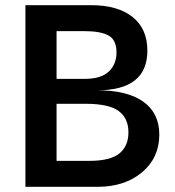

<svg xmlns="http://www.w3.org/2000/svg" viewBox="-20 -720 674 740"><path d="M78 -700H332Q434 -700 491 -654.5Q548 -609 548 -525Q548 -372 355 -372Q471 -372 532.5 -328Q594 -284 594 -201Q594 -112 527.5 -56Q461 0 356 0H78ZM324 -100Q405 -100 440 -128.5Q475 -157 475 -210Q475 -264 437.5 -292Q400 -320 310 -320H198V-100ZM306 -416Q369 -416 399 -444Q429 -472 429 -518Q429 -566 398.5 -583Q368 -600 306 -600H198V-416Z"/></svg>

Font: Moderustic Med
Style: Regular
Weight: 500
Designer: Tural Alisoy
Foundry: TAFT Foundry
Version: Version 2.110